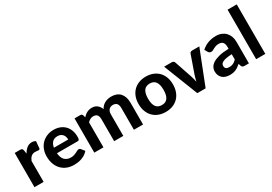

<svg xmlns="http://www.w3.org/2000/svg" viewBox="25 -1621 3542 2504"><g transform="rotate(-30 1796.0 -369.0)"><path d="M186.5 -430.5Q211 -474.5 243 -500Q275 -525.5 318 -525.5Q353 -525.5 375 -509L366 -407Q363.5 -397 358.2 -393.2Q353 -389.5 344 -389.5Q336 -389.5 321 -391.8Q306 -394 293 -394Q274 -394 259.2 -388.5Q244.5 -383 233 -373Q221.5 -363 212.2 -348.5Q203 -334 195 -315.5V0H57V-515.5H138.5Q159.5 -515.5 167.5 -508Q175.5 -500.5 179 -482Z M749 -318.5Q749 -340 743.2 -359.5Q737.5 -379 725 -394Q712.5 -409 693.5 -417.8Q674.5 -426.5 648 -426.5Q598.5 -426.5 570.5 -398.5Q542.5 -370.5 534 -318.5ZM532 -236.5Q538.5 -164 573.2 -130.5Q608 -97 664 -97Q692.5 -97 713.2 -103.8Q734 -110.5 749.8 -118.8Q765.5 -127 778.2 -133.8Q791 -140.5 803.5 -140.5Q819.5 -140.5 828.5 -128.5L868.5 -78.5Q846.5 -53 820 -36.2Q793.5 -19.5 765 -9.8Q736.5 0 707.5 3.8Q678.5 7.5 651.5 7.5Q597.5 7.5 550.8 -10.2Q504 -28 469.2 -62.8Q434.5 -97.5 414.5 -149Q394.5 -200.5 394.5 -268.5Q394.5 -321 411.8 -367.5Q429 -414 461.5 -448.5Q494 -483 540.5 -503.2Q587 -523.5 645.5 -523.5Q695 -523.5 736.8 -507.8Q778.5 -492 808.8 -462Q839 -432 855.8 -388.2Q872.5 -344.5 872.5 -288.5Q872.5 -273 871 -263Q869.5 -253 866 -247Q862.5 -241 856.5 -238.8Q850.5 -236.5 841 -236.5Z M958 0V-515.5H1043Q1069 -515.5 1077.5 -491.5L1085.5 -458Q1099 -472 1113.2 -484Q1127.5 -496 1144 -504.8Q1160.5 -513.5 1179.8 -518.5Q1199 -523.5 1221.5 -523.5Q1269 -523.5 1300 -498.2Q1331 -473 1347 -431Q1359.5 -455.5 1377.8 -473.2Q1396 -491 1417.8 -502Q1439.5 -513 1463.8 -518.2Q1488 -523.5 1512.5 -523.5Q1556 -523.5 1589.5 -510.5Q1623 -497.5 1645.8 -472.2Q1668.5 -447 1680.5 -410.5Q1692.5 -374 1692.5 -327.5V0H1554.5V-327.5Q1554.5 -418 1477 -418Q1459.5 -418 1444.8 -412.2Q1430 -406.5 1418.8 -395Q1407.5 -383.5 1401.2 -366.5Q1395 -349.5 1395 -327.5V0H1257V-327.5Q1257 -376.5 1237.8 -397.2Q1218.5 -418 1181 -418Q1157 -418 1135.8 -406.8Q1114.5 -395.5 1096 -375.5V0Z M2034 -523.5Q2092 -523.5 2139.5 -505Q2187 -486.5 2221 -452.2Q2255 -418 2273.5 -369Q2292 -320 2292 -258.5Q2292 -197 2273.5 -147.8Q2255 -98.5 2221 -64Q2187 -29.5 2139.5 -11Q2092 7.5 2034 7.5Q1975.5 7.5 1927.8 -11Q1880 -29.5 1846 -64Q1812 -98.5 1793.2 -147.8Q1774.5 -197 1774.5 -258.5Q1774.5 -320 1793.2 -369Q1812 -418 1846 -452.2Q1880 -486.5 1927.8 -505Q1975.5 -523.5 2034 -523.5ZM2034 -96Q2093 -96 2121.5 -136.8Q2150 -177.5 2150 -258Q2150 -338 2121.5 -378.8Q2093 -419.5 2034 -419.5Q1973.5 -419.5 1945 -378.8Q1916.5 -338 1916.5 -258Q1916.5 -177.5 1945 -136.8Q1973.5 -96 2034 -96Z M2837 -515.5 2634.5 0H2509.5L2307 -515.5H2421.5Q2436.5 -515.5 2446.5 -508.5Q2456.5 -501.5 2460.5 -490.5L2547 -235.5Q2555.5 -209.5 2562 -184.8Q2568.5 -160 2573.5 -135Q2579 -160 2585.8 -184.8Q2592.5 -209.5 2601.5 -235.5L2691 -490.5Q2694.5 -501.5 2704.5 -508.5Q2714.5 -515.5 2728 -515.5Z M3152 -215.5Q3101.5 -213 3068 -206.8Q3034.5 -200.5 3014.8 -190.5Q2995 -180.5 2986.8 -167.8Q2978.5 -155 2978.5 -140Q2978.5 -110 2995.2 -97.5Q3012 -85 3042 -85Q3076.5 -85 3101.8 -97.2Q3127 -109.5 3152 -135.5ZM2871 -444Q2916.5 -485 2971.5 -505.2Q3026.5 -525.5 3090.5 -525.5Q3136.5 -525.5 3172.8 -510.5Q3209 -495.5 3234.2 -468.8Q3259.5 -442 3273 -405Q3286.5 -368 3286.5 -324V0H3223.5Q3204 0 3193.8 -5.5Q3183.5 -11 3177 -28.5L3166 -61.5Q3146.5 -44.5 3128.2 -31.5Q3110 -18.5 3090.5 -9.8Q3071 -1 3048.8 3.5Q3026.5 8 2999 8Q2965 8 2937 -1Q2909 -10 2888.8 -27.8Q2868.5 -45.5 2857.5 -72Q2846.5 -98.5 2846.5 -133Q2846.5 -161.5 2861 -190Q2875.5 -218.5 2910.8 -241.8Q2946 -265 3004.8 -280.2Q3063.5 -295.5 3152 -297.5V-324Q3152 -372.5 3131.5 -395.2Q3111 -418 3072.5 -418Q3044 -418 3025 -411.2Q3006 -404.5 2991.8 -396.8Q2977.5 -389 2965 -382.2Q2952.5 -375.5 2936 -375.5Q2921.5 -375.5 2911.8 -382.8Q2902 -390 2895.5 -400Z M3533.5 -745.5V0H3395.5V-745.5Z"/></g></svg>

Font: LatoLatin Heavy
Style: Regular
Weight: 800
Designer: Lukasz Dziedzic with Adam Twardoch and Botio Nikoltchev
Foundry: tyPoland Lukasz Dziedzic
Version: Version 2.015; 2015-08-06; http://www.latofonts.com/